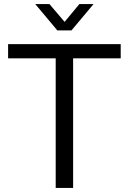

<svg xmlns="http://www.w3.org/2000/svg" viewBox="-20 -928 636 948"><path d="M255 0V-640H20V-710H576V-640H341V0ZM263 -778 154 -908H224L299 -820L372 -908H442L333 -778Z"/></svg>

Font: Special Gothic
Style: Regular
Weight: 400
Designer: Alistair McCready
Foundry: Monolith
Version: Version 1.010; ttfautohint (v1.8.4.7-5d5b)